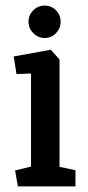

<svg xmlns="http://www.w3.org/2000/svg" viewBox="-20 -667 316 687"><path d="M44 0 34 -57 91 -71V-404L39 -402L29 -465L162 -489L193 -454V-70L250 -58V0ZM140 -531Q116 -531 99 -548.5Q82 -566 82 -589Q82 -613 99 -630Q116 -647 140 -647Q164 -647 180.5 -630Q197 -613 197 -589Q197 -566 180.5 -548.5Q164 -531 140 -531Z"/></svg>

Font: Kreon Light Medium
Style: Regular
Weight: 500
Version: Version 2.002